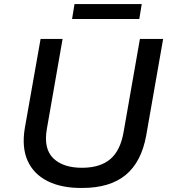

<svg xmlns="http://www.w3.org/2000/svg" viewBox="-20 -922 845 951"><path d="M387 9Q285 10 215.5 -25Q146 -60 116.5 -126.5Q87 -193 103 -288L181 -729H290L212 -283Q195 -185 244.5 -137.5Q294 -90 390 -91Q477 -92 526.5 -134Q576 -176 592 -267L673 -729H788L704 -250Q680 -119 602 -55Q524 9 387 9ZM337 -828 349 -902H682L670 -828Z"/></svg>

Font: Hubot Sans Medium
Style: Italic
Weight: 500
Italic angle: -10°
Designer: Deni Anggara
Foundry: GitHub
Version: Version 1.001; ttfautohint (v1.8.4.7-5d5b);gftools[0.9.31]